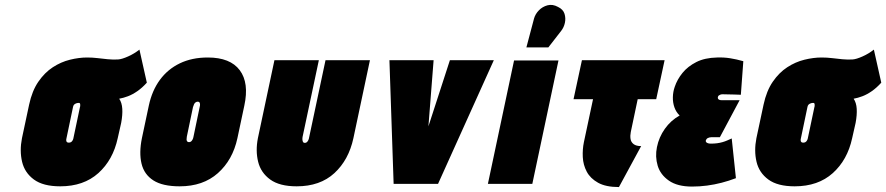

<svg xmlns="http://www.w3.org/2000/svg" viewBox="-20 -745 3591 778"><path d="M575 -410 545 -544Q525 -528 499.5 -516.5Q474 -505 458 -504Q437 -503 416.5 -505Q396 -507 375.5 -509.5Q355 -512 333 -512Q300 -512 263.5 -503Q227 -494 194 -472.5Q161 -451 135.5 -414Q110 -377 98 -321L69 -185Q59 -134 69.5 -89.5Q80 -45 117.5 -17.5Q155 10 224 10Q319 10 378.5 -43.5Q438 -97 457 -185L471 -247Q477 -279 475.5 -304Q474 -329 463 -345Q480 -348 498.5 -355Q517 -362 536.5 -375.5Q556 -389 575 -410ZM304 -311 277 -183Q276 -179 273.5 -175Q271 -171 267.5 -169Q264 -167 259 -167Q254 -167 251.5 -169Q249 -171 248.5 -175Q248 -179 249 -183L276 -312Q277 -317 279.5 -320Q282 -323 285 -324.5Q288 -326 291 -327Q294 -328 297 -328Q298 -328 299 -328Q300 -328 301 -328Q302 -328 303 -327Q304 -326 304.5 -324.5Q305 -323 305 -321.5Q305 -320 305 -318.5Q305 -317 305 -315Q305 -313 304 -311Z M942 -185 970 -317Q990 -409 951.5 -460.5Q913 -512 822 -512Q758 -512 709 -488.5Q660 -465 628 -421.5Q596 -378 583 -317L555 -185Q543 -126 553.5 -82Q564 -38 601.5 -14Q639 10 708 10Q803 10 863 -43.5Q923 -97 942 -185ZM789 -311 764 -191Q763 -185 760.5 -180Q758 -175 754.5 -172Q751 -169 746 -169Q741 -169 738.5 -172Q736 -175 736 -180Q736 -185 737 -191L762 -311Q764 -318 766.5 -323Q769 -328 773 -330.5Q777 -333 781 -333Q786 -333 788 -330.5Q790 -328 790.5 -323Q791 -318 789 -311Z M1412 -185 1479 -501H1299L1233 -190Q1232 -183 1229.5 -177.5Q1227 -172 1223.5 -169Q1220 -166 1215 -166Q1210 -166 1208 -169.5Q1206 -173 1205.5 -178.5Q1205 -184 1206 -190L1272 -501H1092L1025 -185Q1015 -134 1026 -89.5Q1037 -45 1075 -17.5Q1113 10 1182 10Q1277 10 1335 -43.5Q1393 -97 1412 -185Z M1558 -501 1575 0H1755L1981 -501H1803L1716 -233L1737 -501Z M2254 -620Q2265 -634 2269 -652.5Q2273 -671 2267.5 -689Q2262 -707 2241 -717Q2219 -729 2198.5 -723.5Q2178 -718 2163.5 -703Q2149 -688 2144 -670L2113 -553H2202ZM1957 0H2137L2243 -500H2063Z M2536 -210 2564 -343H2639L2673 -501H2338L2304 -343H2383L2346 -169Q2340 -140 2341.5 -108.5Q2343 -77 2357.5 -49.5Q2372 -22 2403.5 -4.5Q2435 13 2488 13L2578 -153Q2558 -153 2547.5 -161Q2537 -169 2535 -182Q2533 -195 2536 -210Z M2982 -361 2992 -497Q2964 -505 2938.5 -509Q2913 -513 2886 -512Q2836 -511 2801.5 -493.5Q2767 -476 2745.5 -449.5Q2724 -423 2714 -393Q2707 -373 2706.5 -351Q2706 -329 2713 -309.5Q2720 -290 2734 -277Q2698 -257 2674 -223Q2650 -189 2642 -149Q2634 -110 2645 -73.5Q2656 -37 2690.5 -13Q2725 11 2784 11Q2815 11 2845 7Q2875 3 2904 -4.5Q2933 -12 2962 -23L2945 -184Q2936 -180 2927 -176Q2918 -172 2907.5 -169Q2897 -166 2885.5 -164.5Q2874 -163 2860 -163Q2854 -163 2849 -164.5Q2844 -166 2841.5 -169Q2839 -172 2840 -176Q2841 -179 2843 -181.5Q2845 -184 2848 -185.5Q2851 -187 2854.5 -188Q2858 -189 2862 -189H2897L2977 -339H2904Q2899 -339 2895 -340.5Q2891 -342 2889.5 -345Q2888 -348 2889 -352Q2890 -356 2892.5 -358Q2895 -360 2899 -361.5Q2903 -363 2908 -363Q2919 -363 2930.5 -362.5Q2942 -362 2955 -362Q2968 -362 2982 -361Z M3551 -410 3521 -544Q3501 -528 3475.5 -516.5Q3450 -505 3434 -504Q3413 -503 3392.5 -505Q3372 -507 3351.5 -509.5Q3331 -512 3309 -512Q3276 -512 3239.5 -503Q3203 -494 3170 -472.5Q3137 -451 3111.5 -414Q3086 -377 3074 -321L3045 -185Q3035 -134 3045.5 -89.5Q3056 -45 3093.5 -17.5Q3131 10 3200 10Q3295 10 3354.5 -43.5Q3414 -97 3433 -185L3447 -247Q3453 -279 3451.5 -304Q3450 -329 3439 -345Q3456 -348 3474.5 -355Q3493 -362 3512.5 -375.5Q3532 -389 3551 -410ZM3280 -311 3253 -183Q3252 -179 3249.5 -175Q3247 -171 3243.5 -169Q3240 -167 3235 -167Q3230 -167 3227.5 -169Q3225 -171 3224.5 -175Q3224 -179 3225 -183L3252 -312Q3253 -317 3255.5 -320Q3258 -323 3261 -324.5Q3264 -326 3267 -327Q3270 -328 3273 -328Q3274 -328 3275 -328Q3276 -328 3277 -328Q3278 -328 3279 -327Q3280 -326 3280.5 -324.5Q3281 -323 3281 -321.5Q3281 -320 3281 -318.5Q3281 -317 3281 -315Q3281 -313 3280 -311Z"/></svg>

Font: Advent Pro Black
Style: Italic
Weight: 900
Italic angle: -12°
Version: Version 3.000